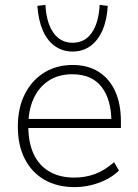

<svg xmlns="http://www.w3.org/2000/svg" viewBox="-20 -758 563 786"><path d="M286 8Q214 8 162 -22Q110 -52 81.5 -107.5Q53 -163 53 -240Q53 -316 81.5 -372.5Q110 -429 160.5 -460.5Q211 -492 277 -492Q340 -492 384 -464Q428 -436 451.5 -384.5Q475 -333 475 -260V-234H80V-271H453L436 -259Q436 -350 396 -402Q356 -454 276 -454Q218 -454 177.5 -426.5Q137 -399 116.5 -352Q96 -305 96 -245V-240Q96 -174 118 -127Q140 -80 182.5 -55.5Q225 -31 284 -31Q329 -31 368.5 -45.5Q408 -60 447 -94L467 -60Q436 -29 387 -10.5Q338 8 286 8ZM277 -547Q236 -547 204.5 -569.5Q173 -592 155 -634Q137 -676 133 -734L166 -738Q170 -664 199 -623.5Q228 -583 277 -583Q327 -583 355.5 -623.5Q384 -664 388 -738L421 -734Q418 -676 399.5 -634Q381 -592 350 -569.5Q319 -547 277 -547Z"/></svg>

Font: Nunito Sans 12pt ExtraLight
Style: Regular
Weight: 200
Version: Version 3.101;gftools[0.9.27]